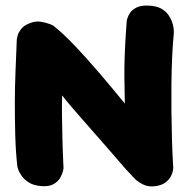

<svg xmlns="http://www.w3.org/2000/svg" viewBox="-20 -669 674 686"><path d="M128 -4Q101 -6 84 -16.5Q67 -27 57.5 -40.5Q48 -54 45 -64Q42 -74 42 -74Q36 -128 34.5 -185.5Q33 -243 33 -301Q33 -359 35.5 -416Q38 -473 40 -528Q40 -528 42.5 -540Q45 -552 56.5 -566.5Q68 -581 95 -589Q110 -594 127.5 -591Q145 -588 158 -583Q171 -578 172 -576Q206 -549 246.5 -506.5Q287 -464 332.5 -411Q378 -358 426 -299Q426 -330 425 -361.5Q424 -393 424.5 -428Q425 -463 427 -504Q429 -545 433 -596Q433 -596 435.5 -604.5Q438 -613 445 -623.5Q452 -634 467.5 -642Q483 -650 510 -649Q539 -648 556.5 -638Q574 -628 583.5 -613Q593 -598 597 -583.5Q601 -569 601 -559Q601 -549 601 -549Q597 -509 595 -463.5Q593 -418 592.5 -369Q592 -320 592.5 -270Q593 -220 594.5 -169Q596 -118 599 -69Q599 -69 598 -60.5Q597 -52 591 -40Q585 -28 572.5 -18Q560 -8 537 -4Q510 0 490 -10.5Q470 -21 459 -33Q448 -45 448 -45Q448 -45 437.5 -56Q427 -67 410.5 -86.5Q394 -106 372 -131Q350 -156 326.5 -183Q303 -210 279.5 -236.5Q256 -263 236 -286.5Q216 -310 202 -328Q201 -292 201.5 -255Q202 -218 203 -173Q204 -128 207 -68Q207 -68 205 -58Q203 -48 195.5 -34.5Q188 -21 172 -11.5Q156 -2 128 -4Z"/></svg>

Font: Sour Gummy Black ExtraBold
Style: Regular
Weight: 800
Version: Version 1.000